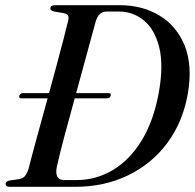

<svg xmlns="http://www.w3.org/2000/svg" viewBox="-20 -720 752 740"><path d="M1.5 -11.5Q1.5 -21 17.5 -24.5L53 -29.5Q67 -32 75 -40.2Q83 -48.5 90 -69Q101 -113 121.2 -186.8Q141.5 -260.5 163.5 -341H62.5Q51.5 -341 54.5 -351Q58 -361 69 -361H169Q184.5 -417.5 198.8 -470.8Q213 -524 224.5 -568Q236 -612 242.5 -639.5Q246 -653.5 242.2 -660.2Q238.5 -667 225 -669.5L189.5 -675.5Q174 -679 174 -687.5Q174 -700 192.5 -700H441Q529 -700 595.2 -659.8Q661.5 -619.5 692 -543.5Q722.5 -467.5 704 -359.5Q685 -250 625 -169.2Q565 -88.5 473.5 -44.2Q382 0 269.5 0H16.5Q1.5 0 1.5 -11.5ZM275 -26Q350 -26 414.8 -64.5Q479.5 -103 525.8 -178.2Q572 -253.5 592 -363Q611 -469 593.5 -538.2Q576 -607.5 534.2 -641.5Q492.5 -675.5 439 -675.5H390.5Q360 -675.5 348.5 -636Q337 -592.5 316.2 -517.5Q295.5 -442.5 273.5 -361H398.5Q410 -361 406.5 -351Q404 -341 392 -341H268Q246 -262 227 -190.2Q208 -118.5 199 -77Q188.5 -26 229 -26Z"/></svg>

Font: Fraunces 72pt
Style: Italic
Weight: 400
Italic angle: -16°
Version: Version 1.000;[b76b70a41]